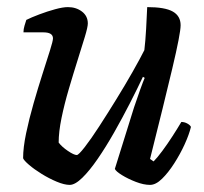

<svg xmlns="http://www.w3.org/2000/svg" viewBox="-20 -520 574 540"><path d="M176 0Q161 0 139.5 -9Q118 -18 97 -31Q76 -44 61.5 -56.5Q47 -69 45 -75Q45 -105 53.5 -145.5Q62 -186 74.5 -229.5Q87 -273 99.5 -312Q112 -351 120.5 -378Q129 -405 129 -412Q129 -429 102 -429H46Q46 -438 49 -448Q52 -458 54 -464Q68 -471 90.5 -479.5Q113 -488 135 -494Q157 -500 171 -500Q194 -500 210.5 -487.5Q227 -475 227 -454Q227 -444 218.5 -416Q210 -388 198 -350Q186 -312 173.5 -269.5Q161 -227 153 -188Q145 -149 145 -119Q154 -107 171 -95.5Q188 -84 196 -84Q201 -84 218.5 -106.5Q236 -129 259 -164.5Q282 -200 307 -240.5Q332 -281 353 -318Q374 -355 386 -379Q389 -404 391 -439Q393 -474 394 -500Q444 -500 466 -487.5Q488 -475 488 -449Q488 -426 464.5 -327Q441 -228 402 -73L412 -66Q422 -76 436.5 -95.5Q451 -115 465.5 -137.5Q480 -160 490 -177Q499 -177 507 -172.5Q515 -168 517 -163Q512 -142 499.5 -114.5Q487 -87 470 -60.5Q453 -34 435.5 -17Q418 0 402 0Q384 0 362 -8.5Q340 -17 323 -27.5Q306 -38 303 -45L357 -218Q366 -245 374.5 -268.5Q383 -292 387 -301L382 -304Q366 -270 345 -229Q324 -188 301 -147.5Q278 -107 255 -73.5Q232 -40 211.5 -20Q191 0 176 0Z"/></svg>

Font: Texturina 72pt 72pt SemiBold
Style: Italic
Weight: 600
Italic angle: -11°
Designer: Guillermo Torres Carreño
Foundry: Omnibus-Type
Version: Version 1.002; ttfautohint (v1.8.3)